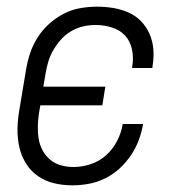

<svg xmlns="http://www.w3.org/2000/svg" viewBox="-20 -548 540 576"><path d="M197 8Q168 8 141.5 1.5Q115 -5 93.5 -20Q72 -35 58 -57.5Q44 -80 38 -106.5Q32 -133 32.5 -161Q33 -189 38 -218L58 -338Q62 -363 70 -387.5Q78 -412 92.5 -435Q107 -458 127.5 -476.5Q148 -495 171.5 -507Q195 -519 220.5 -523.5Q246 -528 271 -528Q296 -528 320 -524Q344 -520 365.5 -510.5Q387 -501 403 -484.5Q419 -468 428.5 -446.5Q438 -425 440 -401Q442 -377 438 -352L437 -344H376L377 -350Q381 -375 376 -399.5Q371 -424 355.5 -441Q340 -458 316 -465.5Q292 -473 267 -473Q248 -473 230 -469Q212 -465 194.5 -455Q177 -445 164 -430.5Q151 -416 141 -399.5Q131 -383 125.5 -365Q120 -347 117 -329L110 -288H296L287 -232H101L97 -209Q94 -189 93.5 -169.5Q93 -150 96 -131.5Q99 -113 108 -96.5Q117 -80 131 -68.5Q145 -57 163 -52Q181 -47 201 -47Q226 -47 252 -55.5Q278 -64 298.5 -82.5Q319 -101 331.5 -125.5Q344 -150 348 -175V-176H409V-175Q405 -151 396 -127Q387 -103 372 -81Q357 -59 337.5 -41.5Q318 -24 294.5 -12.5Q271 -1 246 3.5Q221 8 197 8Z"/></svg>

Font: Iosevka Light Oblique
Style: Regular
Weight: 300
Italic angle: -9°
Monospace: yes
Designer: Belleve Invis
Foundry: Belleve Invis
Version: Version 32.5.0; ttfautohint (v1.8.4)